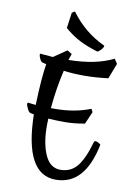

<svg xmlns="http://www.w3.org/2000/svg" viewBox="-100 -957 741 1053"><g transform="rotate(10 271.0 -430.5)"><path d="M421 -367 391 -298Q333 -287 280 -287Q227 -287 188 -290Q187 -276 187 -250Q187 -152 215.5 -88.5Q244 -25 301.5 -25Q359 -25 394 -67.5Q429 -110 456 -205Q458 -213 463 -213Q477 -213 494 -199Q448 33 285 33Q112 33 106 -299L86 -303Q77 -306 68.5 -323.5Q60 -341 59 -351L64 -357Q91 -353 107 -352Q112 -506 125 -582L101 -588Q92 -594 86.5 -607.5Q81 -621 81 -627Q81 -633 83 -633L154 -627L227 -677L253 -661L241 -626Q393 -628 490 -677L507 -651L474 -565Q404 -556 341 -556Q278 -556 226 -563Q202 -461 192 -349H215Q323 -349 412 -384ZM202 -797 214 -884 230 -894Q307 -789 421 -737Q421 -727 408.5 -713.5Q396 -700 388 -699Q329 -717 287 -738.5Q245 -760 202 -797Z"/></g></svg>

Font: Julee
Style: Regular
Weight: 400
Version: Version 1.001